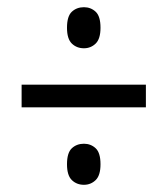

<svg xmlns="http://www.w3.org/2000/svg" viewBox="-20 -624 465 533"><path d="M213 -490Q193 -490 179.5 -503Q166 -516 166 -547Q166 -579 179.5 -591.5Q193 -604 213 -604Q232 -604 245.5 -591.5Q259 -579 259 -547Q259 -516 245.5 -503Q232 -490 213 -490ZM40 -326V-389H385V-326ZM213 -111Q193 -111 179.5 -124Q166 -137 166 -168Q166 -200 179.5 -212.5Q193 -225 213 -225Q232 -225 245.5 -212.5Q259 -200 259 -168Q259 -137 245.5 -124Q232 -111 213 -111Z"/></svg>

Font: Noto Serif Tamil ExtraCondensed SemiBold
Style: Regular
Weight: 600
Width: 2
Designer: Indian Type Foundry, Tom Grace, and the Monotype Design Team
Foundry: Monotype Imaging Inc.
Version: Version 2.004; ttfautohint (v1.8.4.7-5d5b)